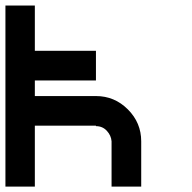

<svg xmlns="http://www.w3.org/2000/svg" viewBox="-20 -687 707 707"><path d="M500 -166.7V0H390.8V-166.7Q389.2 -188.3 373.3 -205.4Q357.5 -222.5 333.3 -222.5V-224.2H108.3V0H0V-666.7H108.3V-500H333.3V-390.8H108.3V-333.3H333.3Q401.7 -333.3 450.8 -284.2Q500 -235 500 -166.7Z"/></svg>

Font: 0xA000-Squareish-Mono
Style: Squareish-Mono-Bold
Weight: 700
Version: Version 0.1